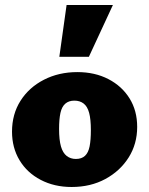

<svg xmlns="http://www.w3.org/2000/svg" viewBox="-20 -731 595 767"><path d="M266 16Q197 16 142.5 -12.5Q88 -41 58 -91Q28 -141 28 -205Q28 -275 62 -328.5Q96 -382 155.5 -412.5Q215 -443 289 -443Q359 -443 413 -415Q467 -387 497.5 -338Q528 -289 528 -224Q528 -156 494 -102Q460 -48 401 -16Q342 16 266 16ZM283 -96Q306 -96 319.5 -108.5Q333 -121 338 -146.5Q343 -172 343 -211Q343 -255 336 -280.5Q329 -306 314 -317.5Q299 -329 277 -329Q255 -329 241 -317Q227 -305 221.5 -280Q216 -255 216 -216Q216 -172 223.5 -146Q231 -120 246.5 -108Q262 -96 283 -96ZM217 -504 246 -711H431L335 -504Z"/></svg>

Font: Ysabeau Office Black
Style: Regular
Weight: 900
Designer: Christian Thalmann (Catharsis Fonts)
Version: Version 2.001;gftools[0.9.30]; featfreeze: tnum,lnum,ss02